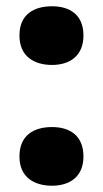

<svg xmlns="http://www.w3.org/2000/svg" viewBox="-20 -580 329 612"><path d="M42 -467C42 -400 89 -373 146 -373C200 -373 246 -400 246 -467C246 -535 200 -560 146 -560C89 -560 42 -535 42 -467ZM42 -81C42 -15 89 12 146 12C200 12 246 -15 246 -81C246 -150 200 -175 146 -175C89 -175 42 -150 42 -81Z"/></svg>

Font: Noto Sans Thai Looped UI Narrow Black
Style: Regular
Weight: 900
Width: 4
Designer: Cadson Demak Team
Foundry: Cadson Demak Co., Ltd.
Version: Version 1.000